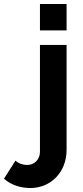

<svg xmlns="http://www.w3.org/2000/svg" viewBox="-135 -750 416 966"><path d="M66 -597H200V-730H66ZM-115 149C-79 181 -32 196 18 196C120 196 200 117 200 4V-524H66V14C66 53 37 80 2 80C-19 80 -42 73 -57 58Z"/></svg>

Font: FIGSv2-sans-serif
Style: Bold
Weight: 700
Designer: Matt McInerney, Pablo Impallari, Rodrigo Fuenzalida,Mirko Velimirovic
Foundry: Matt McInerney, Pablo Impallari, Rodrigo Fuenzalida
Version: Version 4.021;hotconv 1.0.109;makeotfexe 2.5.65596